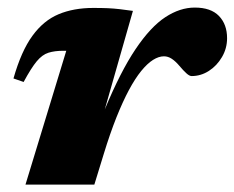

<svg xmlns="http://www.w3.org/2000/svg" viewBox="-20 -500 635 520"><path d="M159.5 -362.5Q157.5 -362.5 155.8 -362.5Q154 -362.5 152 -362.5Q128 -362.5 111.2 -357.2Q94.5 -352 79.5 -334Q64.5 -316 44 -278L16.5 -287.5Q37.5 -361.5 67.8 -403Q98 -444.5 138.8 -461.5Q179.5 -478.5 232.5 -478.5Q255.5 -478.5 272 -477.8Q288.5 -477 304.2 -475.2Q320 -473.5 340 -470.5L261 -194L263.5 -203Q306.5 -306.5 347.2 -367Q388 -427.5 427.8 -453.5Q467.5 -479.5 507.5 -479.5Q551 -479.5 573 -456.8Q595 -434 595 -396.5Q595 -369 581.2 -345.5Q567.5 -322 545.8 -308Q524 -294 499 -294Q493 -294 484.8 -301.5Q476.5 -309 466 -321.5Q455.5 -334 445.2 -340.8Q435 -347.5 424 -347.5Q410 -347.5 394.5 -337.8Q379 -328 362.5 -307.8Q346 -287.5 329.2 -256.2Q312.5 -225 295.2 -181.8Q278 -138.5 261 -83L235.5 0H49Z"/></svg>

Font: Newsreader ExtraBold
Style: Italic
Weight: 800
Italic angle: -17°
Designer: Hugues Gentile
Foundry: Production Type
Version: Version 1.003